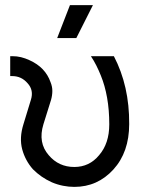

<svg xmlns="http://www.w3.org/2000/svg" viewBox="-20 -720 566 752"><path d="M20 -500V-422H28Q64 -422 88 -394Q113 -367 101 -329L72 -234Q55 -180 67 -135Q73 -113 83.5 -93.5Q94 -74 109 -57Q125 -41 143 -28.5Q161 -16 183 -6Q204 3 226.5 7.5Q249 12 271 12Q362 12 424 -56Q486 -124 486 -234Q487 -383 426 -500H336Q348 -482 357.5 -463Q367 -444 375 -424Q391 -385 399.5 -337Q408 -289 408 -233Q408 -158 368 -112Q330 -66 271 -66Q210 -66 171 -112Q128 -161 150 -233L180 -329Q185 -347 185 -364Q185 -381 178 -398Q168 -427 147.5 -448.5Q127 -470 96 -484Q79 -492 62.5 -496Q46 -500 28 -500ZM204 -571H279L344 -700H254Z"/></svg>

Font: Unageo
Style: Regular
Weight: 400
Designer: Richard Sepsi
Foundry: Richard Sepsi
Version: Version 2.000